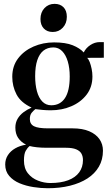

<svg xmlns="http://www.w3.org/2000/svg" viewBox="-20 -738 562 994"><path d="M227 236.5Q191.5 236.5 153 230.5Q114.5 224.5 81.5 210.8Q48.5 197 27.8 173Q7 149 7 113.5Q7 86.5 20.8 65.2Q34.5 44 58.8 30Q83 16 115 11Q88.5 -2.5 74 -24Q59.5 -45.5 59.5 -77.5Q59.5 -103 71 -122.8Q82.5 -142.5 101.5 -156.8Q120.5 -171 143.5 -181Q87.5 -207 65.5 -249.2Q43.5 -291.5 43.5 -340.5Q43.5 -396 73.8 -435.8Q104 -475.5 153.5 -497Q203 -518.5 260 -518.5Q319.5 -518.5 356.2 -503.8Q393 -489 413.5 -466.5Q425 -490 448 -505Q471 -520 496 -520H517.5V-439L431.5 -438.5Q439 -431 444.8 -415.8Q450.5 -400.5 454.5 -381.2Q458.5 -362 458.5 -342Q458.5 -287.5 428.5 -248.2Q398.5 -209 349.5 -188Q300.5 -167 243 -167Q223 -167 201 -168.8Q179 -170.5 163 -173Q154 -166 144.2 -154.5Q134.5 -143 134.5 -121.5Q134.5 -95.5 156 -84.5Q177.5 -73.5 228 -73.5H355.5Q407 -73.5 442 -58.5Q477 -43.5 495 -17.5Q513 8.5 513 42Q513 88.5 492 124.8Q471 161 432.8 185.8Q394.5 210.5 342.2 223.5Q290 236.5 227 236.5ZM240.5 209.5Q295 209.5 332.8 195.2Q370.5 181 390 154.2Q409.5 127.5 409.5 91Q409.5 71.5 401.5 57.2Q393.5 43 374.2 35Q355 27 322 27H223.5Q194.5 27 171.5 24.5Q148.5 22 133.5 18Q122 27 113 43Q104 59 104 93Q104 133.5 124.5 159.2Q145 185 176.8 197.2Q208.5 209.5 240.5 209.5ZM245.5 -193Q291.5 -193 316.2 -230Q341 -267 341 -342.5Q341 -385.5 331 -419.5Q321 -453.5 302 -473Q283 -492.5 256.5 -492.5Q226 -492.5 205 -476Q184 -459.5 173 -426.5Q162 -393.5 162 -343.5Q162 -300 171.2 -265.8Q180.5 -231.5 199.2 -212.2Q218 -193 245.5 -193ZM252.5 -572.5Q224 -572.5 206.8 -590.5Q189.5 -608.5 189.5 -639.5Q189.5 -674 210.2 -696Q231 -718 262 -718H263Q291.5 -718 308.8 -700.5Q326 -683 326 -651Q326 -617 305.2 -594.8Q284.5 -572.5 253.5 -572.5Z"/></svg>

Font: Merriweather 144pt SemiBold
Style: Regular
Weight: 600
Version: Version 2.100